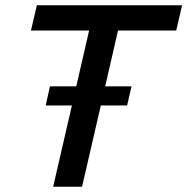

<svg xmlns="http://www.w3.org/2000/svg" viewBox="-20 -710 712 730"><path d="M649.9 -593.8H428.7L379.9 -381.8H480L463.4 -309.1H363.3L292 0H182.1L253.4 -309.1H153.8L169.9 -381.8H270L318.8 -593.8H97.7L120.1 -689.9H672.4Z"/></svg>

Font: Acari Sans SemiBold
Style: Italic
Weight: 600
Italic angle: -13°
Designer: Alfredo Marco Pradil and Stefan Peev
Foundry: Hanken Design Co.
Version: Version 1.045;January 11, 2019;FontCreator 11.5.0.2425 64-bi